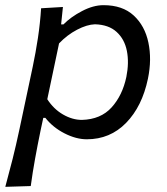

<svg xmlns="http://www.w3.org/2000/svg" viewBox="-40 -528 648 743"><path d="M-19.5 195Q-4.5 140 8.8 87.2Q22 34.5 35 -26.5L86.5 -269Q98 -323.5 106.8 -381.2Q115.5 -439 119 -496L203.5 -501L196.5 -433.5H205.5Q234 -462.5 277.5 -485.2Q321 -508 360.5 -508Q434 -508 477.2 -468.2Q520.5 -428.5 534.2 -363.5Q548 -298.5 532.5 -223.5Q510 -116 448 -52.5Q386 11 296 11Q254.5 11 209.5 -12Q164.5 -35 135.5 -72H127.5L117 -23Q105 35 95.8 86Q86.5 137 79 192ZM277 -64Q350 -66 392 -112.5Q434 -159 449 -230.5Q460 -285.5 451 -331Q442 -376.5 411.2 -404.5Q380.5 -432.5 327.5 -434Q296.5 -433 258.2 -413Q220 -393 188.5 -360L143 -144Q167.5 -106 203.8 -85Q240 -64 277 -64Z"/></svg>

Font: Commissioner Flair
Style: Italic
Weight: 400
Italic angle: -12°
Designer: Kostas Bartsokas
Foundry: Kostas Bartsokas
Version: Version 1.000; ttfautohint (v1.8.3)